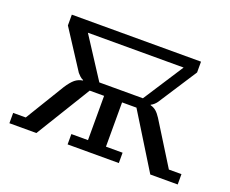

<svg xmlns="http://www.w3.org/2000/svg" viewBox="-90 -659 960 803"><g transform="rotate(20 389.5 -258.0)"><path d="M15 -46H71L177 -220Q194 -246 208.5 -258Q223 -270 243 -273V-275Q235 -278 227.5 -285Q220 -292 216 -297L105 -468V-516H680V-468L569 -297Q565 -291 558 -284.5Q551 -278 544 -275V-273Q559 -269 569.5 -260Q580 -251 591 -234L708 -46H764V0H642L492 -243H428V-46H502V0H274V-46H348V-243H284L135 0H15ZM504 -289 620 -468H194L310 -289Z"/></g></svg>

Font: IBM Plex Serif
Style: Regular
Weight: 400
Designer: Mike Abbink, Paul van der Laan, Pieter van Rosmalen
Foundry: Bold Monday
Version: Version 3.001